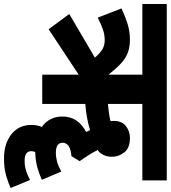

<svg xmlns="http://www.w3.org/2000/svg" viewBox="33 -695 853 959"><g transform="rotate(90 459.5 -215.5)"><path d="M126 -32 50 -135 268 -263Q242 -292 223.5 -302Q205 -312 180 -312Q154 -312 128.5 -303.5Q103 -295 68 -277L22 -396Q63 -415 100.5 -426.5Q138 -438 178 -438Q215 -438 243 -427.5Q271 -417 296.5 -393.5Q322 -370 353 -331V-500H0V-622H881V-500H499V-328Q520 -330 543 -333Q566 -336 585 -341Q584 -350 584 -358Q584 -398 610 -418Q636 -438 669 -438Q719 -438 741 -410Q763 -382 763 -348Q763 -324 753.5 -305Q744 -286 729 -277Q741 -254 754 -233Q767 -212 785 -187L760 -146H761Q725 -143 709 -131.5Q693 -120 693 -102Q693 -68 743 -68Q765 -68 787 -74Q809 -80 837 -95L878 2Q852 14 818 24Q784 34 740 35Q735 43 735 55Q735 88 784 88Q807 88 828.5 82Q850 76 879 61L919 158Q893 170 856.5 180.5Q820 191 772 191Q697 191 650.5 154Q604 117 604 54Q604 26 614 2Q562 -35 562 -101Q562 -179 639 -219Q634 -230 630 -239Q602 -230 569 -224Q536 -218 499 -215V0H353V-182Z"/></g></svg>

Font: Noto Sans Devanagari SemiCondensed ExtraBold
Style: Regular
Weight: 800
Width: 4
Designer: Jelle Bosma - Monotype Design Team
Foundry: Monotype Imaging Inc.
Version: Version 2.004; ttfautohint (v1.8.4.7-5d5b)